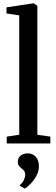

<svg xmlns="http://www.w3.org/2000/svg" viewBox="-20 -839 328 1123"><path d="M92.5 -51V-749L18 -760.5V-796L171.5 -819H179L198.5 -804.5V-50.5L274.5 -40V0H19.5V-40ZM207.5 132.5Q207.5 163.5 192.2 190.8Q177 218 157.5 237.2Q138 256.5 125.5 264H124.5L97 248L96.5 242.5Q110.5 233 119 214.8Q127.5 196.5 127.5 184Q127.5 170.5 121.8 161.8Q116 153 106 146Q97.5 140 91 131Q84.5 122 84.5 106.5Q84.5 89 93.5 78.2Q102.5 67.5 115.5 62.8Q128.5 58 139 58H141.5Q171 58 189.2 78Q207.5 98 207.5 132.5Z"/></svg>

Font: Merriweather 60pt Medium
Style: Regular
Weight: 500
Version: Version 2.100